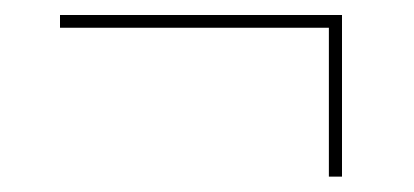

<svg xmlns="http://www.w3.org/2000/svg" viewBox="-20 -341 552 256"><path d="M436 -105.5H418.5V-311.5H436ZM60 -304V-321H436V-304Z"/></svg>

Font: Anek Gujarati Medium Thin
Style: Regular
Weight: 250
Version: Version 1.003